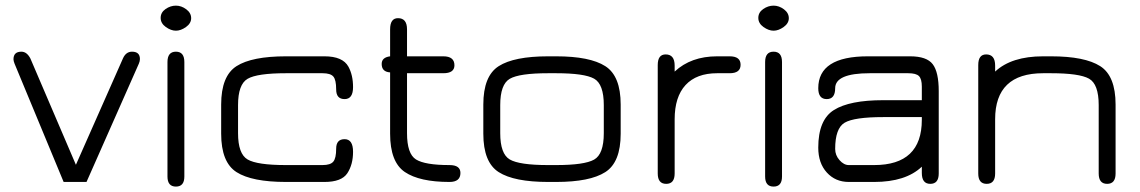

<svg xmlns="http://www.w3.org/2000/svg" viewBox="-20 -652 4085 688"><path d="M208 0 32.2 -423.8Q28.3 -433.6 28.3 -439.5Q28.3 -466.8 56.6 -466.8Q76.2 -466.8 88.9 -442.4L252 -61.5L420.9 -443.4Q431.6 -466.8 453.1 -466.8Q481.4 -466.8 481.4 -440.4Q481.4 -432.6 477.5 -423.8L290 0Z M580.1 -19.5V-429.7Q580.1 -466.8 610.4 -466.8Q640.6 -466.8 640.6 -429.7V-19.5Q640.6 16.6 610.4 16.6Q580.1 16.6 580.1 -19.5ZM647.5 -618.7Q665 -605.5 665 -586.9Q665 -568.4 646.5 -555.2Q627.9 -542 610.4 -542Q592.8 -542 574.2 -555.2Q555.7 -568.4 555.7 -587.9Q555.7 -607.4 573.2 -619.6Q590.8 -631.8 610.4 -631.8Q629.9 -631.8 647.5 -618.7Z M1142.6 0H1004.9Q882.8 0 827.6 -35.2Q772.5 -70.3 772.5 -172.9V-277.3Q772.5 -379.9 827.6 -415Q882.8 -450.2 1004.9 -450.2H1142.6Q1208 -450.2 1228.5 -413.1Q1245.1 -382.8 1245.1 -339.8Q1245.1 -296.9 1214.8 -296.9Q1184.6 -296.9 1184.6 -331.5Q1184.6 -366.2 1174.3 -377.9Q1164.1 -389.6 1135.7 -389.6H1004.9Q901.4 -389.6 867.2 -369.6Q833 -349.6 833 -275.4V-174.8Q833 -100.6 867.2 -80.6Q901.4 -60.5 1004.9 -60.5H1135.7Q1164.1 -60.5 1174.3 -72.8Q1184.6 -85 1184.6 -119.1Q1184.6 -153.3 1214.8 -153.3Q1245.1 -153.3 1245.1 -107.9Q1245.1 -62.5 1224.6 -31.2Q1204.1 0 1142.6 0Z M1438.5 -174.8Q1438.5 -100.6 1470.7 -80.6Q1502.9 -60.5 1590.8 -60.5Q1629.9 -60.5 1629.9 -32.2Q1629.9 0 1590.8 0Q1483.4 0 1430.7 -35.6Q1377.9 -71.3 1377.9 -172.9V-392.6Q1347.7 -394.5 1347.7 -422.9Q1347.7 -446.3 1377.9 -450.2V-546.9Q1377.9 -586.9 1406.2 -586.9Q1438.5 -586.9 1438.5 -546.9V-450.2H1568.4Q1608.4 -450.2 1608.4 -418Q1608.4 -389.6 1568.4 -389.6H1438.5Z M1972.7 0H1944.3Q1822.3 0 1767.1 -35.2Q1711.9 -70.3 1711.9 -172.9V-277.3Q1711.9 -379.9 1767.1 -415Q1822.3 -450.2 1944.3 -450.2H1972.7Q2093.8 -450.2 2148.9 -415Q2204.1 -379.9 2204.1 -277.3V-172.9Q2204.1 -70.3 2148.9 -35.2Q2093.8 0 1972.7 0ZM1944.3 -60.5H1972.7Q2074.2 -60.5 2108.9 -80.1Q2143.6 -99.6 2143.6 -174.8V-275.4Q2143.6 -350.6 2108.9 -370.1Q2074.2 -389.6 1972.7 -389.6H1944.3Q1840.8 -389.6 1806.6 -369.6Q1772.5 -349.6 1772.5 -275.4V-174.8Q1772.5 -100.6 1806.6 -80.6Q1840.8 -60.5 1944.3 -60.5Z M2549.8 -389.6Q2475.6 -389.6 2436.5 -347.2Q2397.5 -304.7 2397.5 -224.6V-30.3Q2397.5 6.8 2367.2 6.8Q2336.9 6.8 2336.9 -30.3V-418.9Q2336.9 -457 2365.2 -457Q2397.5 -457 2397.5 -417V-395.5Q2456.1 -450.2 2549.8 -450.2H2594.7Q2633.8 -450.2 2633.8 -419.9Q2633.8 -389.6 2594.7 -389.6Z M2721.7 -19.5V-429.7Q2721.7 -466.8 2752 -466.8Q2782.2 -466.8 2782.2 -429.7V-19.5Q2782.2 16.6 2752 16.6Q2721.7 16.6 2721.7 -19.5ZM2789.1 -618.7Q2806.6 -605.5 2806.6 -586.9Q2806.6 -568.4 2788.1 -555.2Q2769.5 -542 2752 -542Q2734.4 -542 2715.8 -555.2Q2697.3 -568.4 2697.3 -587.9Q2697.3 -607.4 2714.8 -619.6Q2732.4 -631.8 2752 -631.8Q2771.5 -631.8 2789.1 -618.7Z M3144.5 -232.4Q3041 -232.4 3006.8 -212.4Q2972.7 -192.4 2972.7 -118.2Q2972.7 -95.7 2988.3 -78.1Q3003.9 -60.5 3021.5 -60.5H3112.3Q3283.2 -60.5 3283.2 -222.7V-232.4ZM3144.5 -293H3283.2V-341.8Q3283.2 -369.1 3272.9 -379.4Q3262.7 -389.6 3234.4 -389.6H3096.7Q2972.7 -389.6 2972.7 -335.9Q2972.7 -296.9 2942.4 -296.9Q2912.1 -296.9 2912.1 -335.9Q2912.1 -450.2 3089.8 -450.2H3241.2Q3300.8 -450.2 3322.3 -421.9Q3343.8 -393.6 3343.8 -325.2V-30.3Q3343.8 6.8 3313.5 6.8Q3283.2 6.8 3283.2 -32.2V-54.7Q3225.6 0 3112.3 0H3021.5Q2973.6 0 2942.9 -33.7Q2912.1 -67.4 2912.1 -123Q2912.1 -222.7 2968.3 -257.8Q3024.4 -293 3144.5 -293Z M3717.8 -389.6Q3545.9 -389.6 3545.9 -224.6V-30.3Q3545.9 6.8 3515.6 6.8Q3485.4 6.8 3485.4 -30.3V-418.9Q3485.4 -457 3513.7 -457Q3545.9 -457 3545.9 -417V-395.5Q3604.5 -450.2 3717.8 -450.2H3746.1Q3867.2 -450.2 3922.4 -415Q3977.5 -379.9 3977.5 -277.3V-30.3Q3977.5 6.8 3947.3 6.8Q3917 6.8 3917 -30.3V-275.4Q3917 -350.6 3882.3 -370.1Q3847.7 -389.6 3746.1 -389.6Z"/></svg>

Font: Jura
Style: Medium
Weight: 500
Version: Version 2.6.1